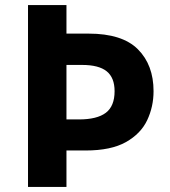

<svg xmlns="http://www.w3.org/2000/svg" viewBox="-20 -734 668 754"><path d="M583 -376Q583 -315 558 -262Q533 -209 474.5 -176Q416 -143 316 -143H241V0H90V-714H241V-602H328Q460 -602 521.5 -540.5Q583 -479 583 -376ZM290 -265Q361 -265 395.5 -291Q430 -317 430 -376Q430 -429 399 -454Q368 -479 302 -479H241V-265Z"/></svg>

Font: Noto Sans Ol Chiki
Style: Bold
Weight: 700
Designer: Monotype Design Team, Lewis McGuffie
Foundry: Monotype Imaging Inc.
Version: Version 2.003; ttfautohint (v1.8.4.7-5d5b)